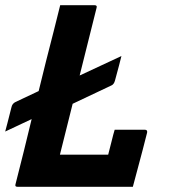

<svg xmlns="http://www.w3.org/2000/svg" viewBox="-51 -720 671 740"><path d="M17 0Q5 0 9 -11Q25 -73 40.5 -136Q56 -199 71 -261L-31 -213Q-27 -227 -22.5 -245Q-18 -263 -7 -306Q-4 -321 9 -327L98 -369Q112 -427 126.5 -484.5Q141 -542 156 -600Q162 -625 168.5 -650Q175 -675 181 -700H313Q325 -700 321 -689Q305 -624 288.5 -559Q272 -494 256 -429L417 -504Q414 -493 408 -468.5Q402 -444 392 -409Q388 -395 379 -391L229 -320Q217 -271 204.5 -222Q192 -173 180 -124H366Q372 -146 379 -175Q386 -204 391 -220H507Q518 -220 516 -209Q510 -184 499.5 -144.5Q489 -105 478.5 -65.5Q468 -26 461 0Z"/></svg>

Font: Recursive Mn Lnr St
Style: Bold Italic
Weight: 700
Italic angle: -15°
Monospace: yes
Version: Version 1.079;hotconv 1.0.112;makeotfexe 2.5.65598; ttfautoh